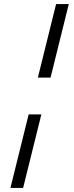

<svg xmlns="http://www.w3.org/2000/svg" viewBox="-20 -780 362 938"><path d="M120 -221H182L93 138H31ZM254 -760H316L227 -401H165Z"/></svg>

Font: IBM Plex Serif Text
Style: Italic
Weight: 450
Italic angle: -14°
Designer: Mike Abbink, Paul van der Laan, Pieter van Rosmalen
Foundry: Bold Monday
Version: Version 3.001